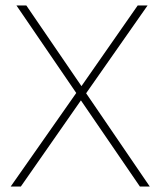

<svg xmlns="http://www.w3.org/2000/svg" viewBox="-20 -680 587 700"><path d="M518 -660 294 -340 526 0H490L275 -314L56 0H19L258 -341L40 -660H76L277 -366L482 -660Z"/></svg>

Font: Human Sans ExtraLight
Style: Regular
Weight: 200
Designer: Tim Radville
Foundry: Continuum
Version: Version 1.000;FEAKit 1.0